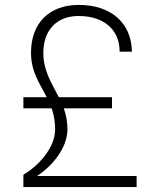

<svg xmlns="http://www.w3.org/2000/svg" viewBox="-20 -760 640 780"><path d="M75 0H535V-45H130C183 -78 254 -153 254 -235C254 -267 248 -295 239 -320H435V-365H219C191 -421 156 -471 156 -545C156 -638 211 -695 299 -695C402 -695 466 -640 466 -550H516C514 -667 431 -740 300 -740C180 -740 106 -666 106 -546C106 -467 142 -420 170 -365H75V-320H190C198 -295 204 -268 204 -235C204 -155 130 -82 75 -50Z"/></svg>

Font: JetBrains Mono Thin
Style: Regular
Weight: 100
Monospace: yes
Designer: Philipp Nurullin, Konstantin Bulenkov
Foundry: JetBrains
Version: Version 2.305